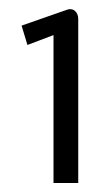

<svg xmlns="http://www.w3.org/2000/svg" viewBox="-20 -863 230 427"><path d="M28 -806 41 -763 99 -785V-456H154V-821C154 -835 144 -847 128 -841Z"/></svg>

Font: Charger Pro
Style: Nar
Weight: 400
Designer: Jasper
Foundry: Cannot Into Space Fonts
Version: Version 1.09